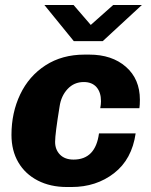

<svg xmlns="http://www.w3.org/2000/svg" viewBox="-20 -740 607 770"><path d="M541 -340Q541 -318 539 -306H382Q385 -321 385 -334Q385 -370 367 -390.5Q349 -411 316 -411Q277 -411 251 -383Q225 -355 219 -313Q201 -203 201 -171Q201 -140 220.5 -120Q240 -100 275 -100Q363 -100 377 -205H524Q509 -101 437.5 -45.5Q366 10 267 10H248Q182 10 131.5 -16Q81 -42 53.5 -89Q26 -136 26 -199Q26 -288 61 -361.5Q96 -435 162.5 -478Q229 -521 319 -521H338Q429 -521 485 -472Q541 -423 541 -340ZM344 -640 434 -720H549L392 -575H276L158 -720H275Z"/></svg>

Font: Chivo ExtraBold Italic
Style: Regular
Weight: 800
Italic angle: -8.05°
Designer: Hector Gatti
Foundry: Omnibus-Type
Version: Version 1.007